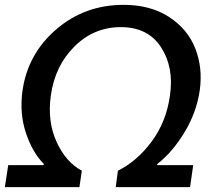

<svg xmlns="http://www.w3.org/2000/svg" viewBox="-24 -773 908 793"><path d="M10 -91H156L157 -96Q110 -143 83 -224Q56 -305 69 -399Q91 -551 208.5 -652Q326 -753 487 -753Q597 -753 674 -703Q751 -653 782.5 -573Q814 -493 801 -400Q788 -309 738 -226.5Q688 -144 626 -96L625 -91H774L761 0H454L463 -68Q542 -107 602.5 -188.5Q663 -270 678 -379Q695 -495 641 -578Q587 -661 475 -661Q364 -661 283.5 -581Q203 -501 186 -379Q171 -272 209.5 -187.5Q248 -103 314 -68L304 0H-4Z"/></svg>

Font: Oakes Grotesk
Style: Bold Italic
Weight: 600
Italic angle: -8°
Designer: Samuel Oakes
Foundry: Samuel Oakes
Version: Version 1.000;PS 001.000;hotconv 1.0.88;makeotf.lib2.5.64775